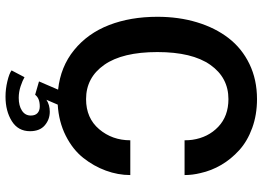

<svg xmlns="http://www.w3.org/2000/svg" viewBox="-154 -634 998 731"><g transform="rotate(90 345.5 -269.0)"><path d="M405.8 41Q435.5 41 457.8 60.1Q480 79.1 480 116.2Q480 161.6 441.7 185.5Q403.3 209.5 348.6 209.5Q319.3 209.5 289.8 202.4Q260.3 195.3 248.5 186.5L274.4 137.2Q286.6 144.5 308.6 151.9Q330.6 159.2 353 159.2Q382.8 159.2 401.6 147Q420.4 134.8 420.4 113.3Q420.4 96.2 410.9 87.6Q401.4 79.1 385.7 79.1Q354.5 79.1 341.3 96.7L290.5 82L321.8 9.3Q234.4 0 170.9 -51.8Q107.4 -103.5 75.9 -184.8Q44.4 -266.1 44.4 -368.7Q44.4 -450.2 65.4 -519.5Q86.4 -588.9 125.5 -639.6Q164.6 -690.4 224.1 -719.2Q283.7 -748 357.9 -748Q417.5 -748 467.8 -729.7Q518.1 -711.4 552.2 -680.4Q586.4 -649.4 608.4 -611.8Q630.4 -574.2 639.6 -532.2Q647 -502 647 -472.2H514.6Q514.6 -488.8 512.7 -502Q503.9 -562 463.1 -600.6Q422.4 -639.2 357.9 -639.2Q275.9 -639.2 227.3 -570.1Q178.7 -501 178.7 -368.7Q178.7 -235.8 227.3 -166.5Q275.9 -97.2 357.9 -97.2Q430.2 -97.2 472.4 -147Q514.6 -196.8 514.6 -265.6H647Q647 -218.8 630.1 -172.6Q613.3 -126.5 581.5 -86.4Q549.8 -46.4 497.1 -19.8Q444.3 6.8 378.9 10.7L360.4 53.7Q379.9 41 405.8 41Z"/></g></svg>

Font: Epilogue SemiBold
Style: Regular
Weight: 600
Designer: Tyler Finck
Foundry: Etcetera Type Co
Version: Version 2.112